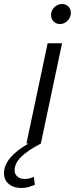

<svg xmlns="http://www.w3.org/2000/svg" viewBox="-122 -717 374 959"><path d="M177 -597Q158 -597 145.5 -610Q133 -623 133 -642Q133 -657 140.5 -669.5Q148 -682 161 -689.5Q174 -697 188 -697Q207 -697 219.5 -684.5Q232 -672 232 -653Q232 -638 224.5 -625.5Q217 -613 204.5 -605Q192 -597 177 -597ZM-14 222Q-54 222 -78 202Q-102 182 -102 149Q-102 109 -71.5 72Q-41 35 20 0H10L116 -501H188L82 0Q15 35 -17 67Q-49 99 -49 134Q-49 153 -35 165Q-21 177 1 177Q25 177 47 166L52 206Q36 213 19.5 217.5Q3 222 -14 222Z"/></svg>

Font: Red Hat Display
Style: Italic
Weight: 300
Italic angle: -12°
Designer: Pentagram, MCKL
Foundry: Pentagram, MCKL
Version: Version 1.023